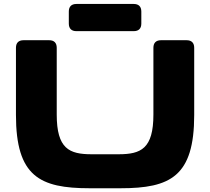

<svg xmlns="http://www.w3.org/2000/svg" viewBox="-20 -958 1087 993"><path d="M443.4 15.6H603.5C861.3 15.6 984.4 -45.9 984.4 -363.3V-710.9C984.4 -736.3 970.7 -750 945.3 -750H812.5C787.1 -750 773.4 -736.3 773.4 -710.9V-365.7C773.4 -189 709 -160.2 593.3 -160.2H453.6C337.9 -160.2 273.4 -189 273.4 -365.7V-710.9C273.4 -736.3 259.8 -750 234.4 -750H101.6C76.2 -750 62.5 -736.3 62.5 -710.9V-363.3C62.5 -45.9 185.5 15.6 443.4 15.6ZM375 -796.9H671.9C697.3 -796.9 710.9 -810.5 710.9 -835.9V-898.4C710.9 -923.8 697.3 -937.5 671.9 -937.5H375C349.6 -937.5 335.9 -923.8 335.9 -898.4V-835.9C335.9 -810.5 349.6 -796.9 375 -796.9Z"/></svg>

Font: Gyrotrope Black
Style: Regular
Weight: 900
Designer: David Moles
Version: Version 1.003;Glyphs 3.3.1 (3343)